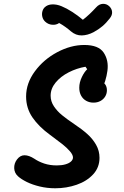

<svg xmlns="http://www.w3.org/2000/svg" viewBox="-20 -981 660 1019"><path d="M75.2 -45.7Q56.5 -62.8 55.4 -88.1Q54.3 -113.3 70.1 -134.6Q87.2 -157.2 110.5 -157Q133.7 -156.8 161.7 -138.9Q184.8 -123 214.9 -113Q245 -103.1 281.1 -103.1Q307.7 -103.1 327.1 -108.7Q346.6 -114.3 357 -124Q367.3 -133.8 367.3 -145.1Q367.3 -159.3 351.3 -177.9Q335.3 -196.5 312.2 -214.9Q289 -233.3 254.2 -258.9L246.2 -264.8Q185.7 -308.8 152.1 -358Q118.5 -407.3 118.5 -468.8Q118.5 -539.3 165.2 -602.6Q211.8 -665.8 283.9 -704.1Q356 -742.3 427.2 -742.3Q503.5 -742.3 530.5 -701.4Q557.6 -660.4 550.1 -605.2Q542.6 -549.9 518 -501.4Q516.6 -498.8 516 -497.6Q515.5 -496.3 514.1 -493.8L512.6 -546.9Q527.8 -546.9 537.6 -534.1Q547.4 -521.2 547.4 -501.9Q547.4 -484 538.3 -468.9Q529.2 -453.8 513.1 -445.1Q497 -436.3 476 -436.3Q454.8 -436.3 437.6 -445.9Q420.4 -455.4 410.5 -473.3Q400.7 -491.2 400.7 -515.5Q400.7 -529.7 404.2 -544Q407.8 -558.3 414.8 -572.8Q421.1 -586 428.2 -596.2Q435.3 -606.3 442.8 -613.5L433.7 -626.8Q387.1 -618.8 344.6 -597.1Q302.2 -575.4 275.4 -543.1Q248.7 -510.8 248.7 -473.2Q248.7 -443.1 266 -417Q283.4 -390.9 309 -370Q334.5 -349.1 373.8 -322.6Q414.5 -295.6 443.3 -269.8Q472.2 -244 490.1 -212.3Q508.1 -180.7 508.1 -143.5Q508.1 -92.2 474.4 -55.7Q440.8 -19.2 387 -0.5Q333.2 18.2 273.4 18.2Q230.2 18.2 191.1 8.8Q152 -0.6 122.2 -15.2Q92.5 -29.9 75.2 -45.7ZM219.8 -866.1Q235.6 -851.4 256.8 -849.6Q278.1 -847.8 293.9 -858.9Q311.9 -848.9 327.2 -837.8Q342.6 -826.8 356.1 -814.9Q382.8 -792.3 413.9 -793Q445.1 -793.7 476.7 -810.3Q502.7 -824.3 523.4 -841.8Q544.1 -859.3 562.5 -883.3Q576.1 -900.2 574.9 -917.3Q573.8 -934.3 560.5 -947.2Q545.7 -961.5 526 -960.6Q506.4 -959.8 490.6 -942.3Q472.5 -922.7 455.4 -906.5Q438.2 -890.3 419.8 -876Q393.2 -898.6 363.2 -917.9Q333.2 -937.2 306.6 -948Q281.8 -958.5 257 -957.7Q232.1 -956.8 216.8 -941.8Q207.8 -932.6 204.5 -918.8Q201.3 -905.1 205 -890.7Q208.8 -876.3 219.8 -866.1Z"/></svg>

Font: Monaspace Radon Var
Style: Regular
Weight: 400
Designer: Riley Cran and the Lettermatic Team
Version: Version 1.000 (Monaspace Radon Var)